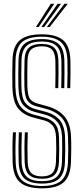

<svg xmlns="http://www.w3.org/2000/svg" viewBox="-20 -988 441 1014"><path d="M201.8 -44Q154.5 -44 133.1 -64.6Q111.8 -85.2 110.2 -133.2Q109 -171.8 109.1 -208.8Q109.2 -245.8 111.2 -289H126.8Q125 -244.5 124.9 -210.9Q124.8 -177.2 126 -133.5Q127.2 -92 145.1 -74.2Q163 -56.5 201.8 -56.5Q239.5 -56.5 256.8 -74.5Q274 -92.5 275.5 -133.5Q277 -170 277.1 -199.9Q277.2 -229.8 276 -262.2Q274.5 -304.2 258.2 -324.4Q242 -344.5 211 -352.8L156.2 -367.2Q102.8 -381.2 75 -416.4Q47.2 -451.5 45.5 -531.2Q44.2 -591.2 46 -669.8Q48 -744.5 84.9 -775.6Q121.8 -806.8 201 -806.8Q274.8 -806.8 312.1 -776.8Q349.5 -746.8 351.8 -669.2Q352.5 -644.2 352.4 -605.1Q352.2 -566 351 -522.5H335.2Q336.5 -562.8 336.6 -602.2Q336.8 -641.8 336 -668.5Q333.8 -738.2 301 -766.2Q268.2 -794.2 201 -794.2Q129 -794.2 96.4 -765.5Q63.8 -736.8 62 -669.2Q61 -640 60.8 -600.2Q60.5 -560.5 61.2 -531.5Q62.8 -460.8 86.4 -428Q110 -395.2 160 -382L214.5 -367.5Q248.8 -358.5 269.4 -335.6Q290 -312.8 291.8 -263Q292.8 -231.2 292.8 -198.8Q292.8 -166.2 291.5 -133.2Q289.5 -85.5 268.6 -64.8Q247.8 -44 201.8 -44ZM201.8 -18.5Q138.8 -18.5 109.6 -44.6Q80.5 -70.8 78.5 -132.2Q76 -212.2 79.5 -289H95.5Q93.8 -252.5 93.4 -215.1Q93 -177.8 94.2 -132.8Q96.2 -77.8 121.4 -54.5Q146.5 -31.2 201.8 -31.2Q256.2 -31.2 280.6 -55Q305 -78.8 307.2 -132.8Q308.5 -164.5 308.6 -197.2Q308.8 -230 307.8 -263.5Q305.8 -317 283 -344.1Q260.2 -371.2 218 -382.5L163.5 -397Q123.5 -407.5 101.1 -435Q78.8 -462.5 77 -532Q76.2 -564.2 76.6 -599.5Q77 -634.8 77.8 -669Q79.2 -729.5 108.1 -755.5Q137 -781.5 201 -781.5Q260.5 -781.5 289.4 -756.1Q318.2 -730.8 320 -668Q320.8 -642.8 320.6 -603Q320.5 -563.2 319.5 -522.5H303.5Q304.5 -564 304.8 -602.8Q305 -641.5 304.2 -667.8Q302.5 -724.2 277.1 -746.5Q251.8 -768.8 201 -768.8Q145.2 -768.8 120.1 -745.5Q95 -722.2 93.5 -668.5Q92.8 -636.8 92.5 -600.4Q92.2 -564 93 -532.5Q94.2 -471.2 112.6 -446.4Q131 -421.5 167.2 -411.8L221.2 -397.5Q268 -385 294.6 -355Q321.2 -325 323.5 -264Q324.8 -227.2 324.6 -196.1Q324.5 -165 323 -132.2Q320.8 -72 292.8 -45.2Q264.8 -18.5 201.8 -18.5ZM201.8 6.8Q123.2 6.8 86.4 -24.5Q49.5 -55.8 46.8 -131.2Q45.5 -172.8 45.8 -210.8Q46 -248.8 48.2 -289H64Q62.5 -257 61.8 -219.2Q61 -181.5 62.8 -131.8Q65 -63.2 97.9 -34.5Q130.8 -5.8 201.8 -5.8Q272.5 -5.8 304.4 -35Q336.2 -64.2 339 -131.8Q340.2 -162.8 340.4 -196.8Q340.5 -230.8 339.2 -264.8Q337 -331 307.1 -364.8Q277.2 -398.5 224.8 -412.5L171 -427Q139.5 -435.5 124.8 -457.1Q110 -478.8 108.8 -533Q108 -566.5 108.4 -599.4Q108.8 -632.2 109.5 -668.2Q110.5 -715 131.9 -735.5Q153.2 -756 201 -756Q244 -756 265.5 -736.5Q287 -717 288.5 -667.2Q289.2 -640.8 289 -602.2Q288.8 -563.8 287.8 -522.5H272Q273 -564.2 273.1 -601.8Q273.2 -639.2 272.5 -666.8Q271.5 -708 254.6 -725.8Q237.8 -743.5 201 -743.5Q162.5 -743.5 144.4 -726.2Q126.2 -709 125.2 -667.2Q124.5 -633.2 124.1 -599.8Q123.8 -566.2 124.5 -533.2Q125.8 -483.5 138.2 -466.2Q150.8 -449 174.8 -442.2L228.2 -427.5Q288 -411 320.4 -373.1Q352.8 -335.2 355.2 -265.2Q356.5 -233.5 356.2 -197.8Q356 -162 354.8 -131.2Q351.8 -57.2 316.2 -25.2Q280.8 6.8 201.8 6.8ZM169.5 -845 248.2 -967.8H266.5L184.2 -845ZM227.2 -845 319.8 -967.8H337.8L242 -845ZM198.5 -845 284 -967.8H302.2L213 -845Z"/></svg>

Font: Big Shoulders Inline Text
Style: Regular
Weight: 400
Designer: Patric King
Foundry: XO Type Co
Version: Version 1.000